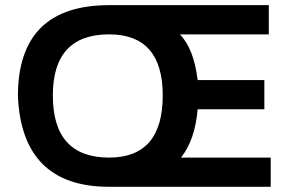

<svg xmlns="http://www.w3.org/2000/svg" viewBox="-20 -718 1122 738"><path d="M399.4 -112.3Q605.5 -112.3 605.5 -351.1Q605.5 -585.9 399.4 -585.9Q183.1 -585.9 183.1 -351.1Q183.1 -112.3 399.4 -112.3ZM48.8 -348.1Q48.8 -698.2 399.4 -698.2H1013.2V-585.9H671.4Q725.1 -531.2 739.7 -410.2H996.1V-297.9H739.7Q729.5 -179.7 675.8 -112.3H1020.5V0H399.4Q64.5 0 48.8 -348.1Z"/></svg>

Font: Voltera
Style: Bold
Weight: 700
Designer: Bernd Montag
Version: Version 1.301